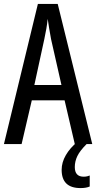

<svg xmlns="http://www.w3.org/2000/svg" viewBox="-20 -734 490 978"><path d="M361 0 309 -223H142L90 0H0L173 -714H274L450 0ZM240 -535Q235 -563 230.5 -589Q226 -615 223 -638Q218 -590 206 -536L155 -301H293ZM361 117Q361 166 406 166Q417 166 424.5 164Q432 162 437 160V216Q419 224 390 224Q294 224 294 131Q294 93 315.5 56Q337 19 375 -12L421 0Q387 34 374 61Q361 88 361 117Z"/></svg>

Font: Noto Sans Lao ExtraCondensed
Style: Regular
Weight: 400
Width: 2
Designer: Monotype Design Team
Foundry: Monotype Imaging Inc.
Version: Version 2.004; ttfautohint (v1.8.4.7-5d5b)